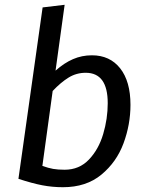

<svg xmlns="http://www.w3.org/2000/svg" viewBox="-20 -770 616 802"><path d="M525 -332Q525 -250 496 -171.5Q467 -93 403.5 -40.5Q340 12 243 12Q199 12 157 4Q115 -4 57 -23L158 -739L250 -750L212 -475Q248 -507 285 -523Q322 -539 364 -539Q439 -539 482 -484.5Q525 -430 525 -332ZM200 -390 157 -77Q182 -68 202 -64.5Q222 -61 250 -61Q311 -61 351.5 -103.5Q392 -146 411 -210Q430 -274 430 -339Q430 -466 338 -466Q299 -466 266.5 -446Q234 -426 200 -390Z"/></svg>

Font: FiraGO
Style: Italic
Weight: 400
Italic angle: -8°
Designer: bBox Type GmbH
Foundry: bBox Type GmbH
Version: Version 1.001